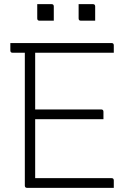

<svg xmlns="http://www.w3.org/2000/svg" viewBox="-20 -908 640 928"><path d="M111 0Q100 0 100 -11V-653H41Q30 -653 30 -664V-700H519Q530 -700 530 -689V-653H150V-379H469Q480 -379 480 -368V-332H150V-47H519Q530 -47 530 -36V0ZM160 -888H229Q240 -888 240 -877V-808H171Q160 -808 160 -819ZM360 -888H429Q440 -888 440 -877V-808H371Q360 -808 360 -819Z"/></svg>

Font: Recursive Mn Lnr St Lt
Style: Regular
Weight: 300
Monospace: yes
Version: Version 1.079;hotconv 1.0.112;makeotfexe 2.5.65598; ttfautoh